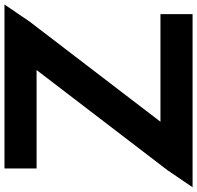

<svg xmlns="http://www.w3.org/2000/svg" viewBox="-114 -778 860 837"><g transform="rotate(-90 315.5 -360.0)"><path d="M74 -630H-0.8V-770H74H580H651.8H713.8L639.8 -661L202.8 -90H601.8H671.8V50H601.8H51H-20.8H-82.8L-8.8 -59L428.2 -630Z"/></g></svg>

Font: Nordica Plus
Style: NordicaClassicRgExt
Weight: 500
Version: Version 1.01